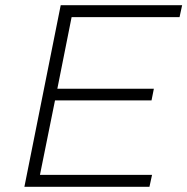

<svg xmlns="http://www.w3.org/2000/svg" viewBox="-20 -720 722 740"><path d="M134 -46H566L556 0H74L214 -700H682L672 -654H256L201 -378H573L564 -333H192Z"/></svg>

Font: Montserrat Light
Style: Italic
Weight: 300
Italic angle: -11.3°
Designer: Julieta Ulanovsky
Foundry: Julieta Ulanovsky
Version: Version 9.000; ttfautohint (v1.8.4.7-5d5b)